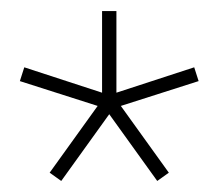

<svg xmlns="http://www.w3.org/2000/svg" viewBox="-20 -720 396 348"><path d="M70 -407 157 -528 16 -573 24 -598 165 -552V-700H191V-552L332 -598L340 -573L199 -528L286 -407L265 -392L178 -513L91 -392Z"/></svg>

Font: Haskoy Thin
Style: Regular
Weight: 100
Designer: Ertekin Erdin
Foundry: Ertekin Erdin
Version: Version 2.000; ttfautohint (v1.8.4.7-5d5b)